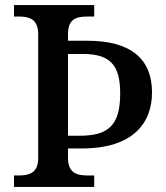

<svg xmlns="http://www.w3.org/2000/svg" viewBox="-20 -734 653 754"><path d="M35 0H350V-45H322C281 -45 247 -56 247 -113V-151H301C504 -151 577 -252 577 -371C577 -501 496 -574 323 -574H247V-601C247 -659 280 -669 322 -669H350V-714H35V-669H55C95 -669 130 -659 130 -600V-113C130 -55 95 -45 55 -45H35ZM293 -201H247V-522H306C413 -522 452 -478 452 -367C452 -242 406 -201 293 -201Z"/></svg>

Font: Noto Serif Myanmar Medium
Style: Regular
Weight: 500
Designer: Ben Mitchell and the Monotype Design Team
Foundry: Monotype Imaging Inc.
Version: Version 2.106